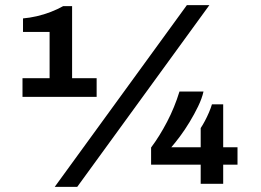

<svg xmlns="http://www.w3.org/2000/svg" viewBox="-20 -719 1019 751"><path d="M194 12 711 -699H799L282 12ZM68 -340V-413H174V-594H70V-647Q95 -649 123.5 -655.5Q152 -662 179 -672.5Q206 -683 227 -695H262V-413H358V-340ZM765 0V-75H571V-142Q604 -186 633.5 -242.5Q663 -299 682 -361H776Q770 -334 755 -303Q740 -272 721.5 -241.5Q703 -211 684 -185.5Q665 -160 650 -143H765V-218Q773 -230 781.5 -246Q790 -262 797.5 -279.5Q805 -297 809 -311H853V-143H909V-75H853V0Z"/></svg>

Font: Archivo SemiExpanded
Style: Bold
Weight: 700
Width: 6
Designer: Hector Gatti
Foundry: Omnibus-Type
Version: Version 2.001